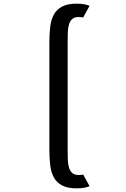

<svg xmlns="http://www.w3.org/2000/svg" viewBox="-20 -820 690 1050"><path d="M250 -590Q250 -634.5 254.5 -673Q259 -711.5 274.2 -739.8Q289.5 -768 319.2 -784Q349 -800 400 -800Q409.5 -800 420 -799.2Q430.5 -798.5 439.8 -796.8Q449 -795 457 -792.8Q465 -790.5 469.5 -787.5L435 -724.5L428 -725.5Q424.5 -726 420 -726.5Q415.5 -727 410 -727Q388 -727 375.8 -716.5Q363.5 -706 357.8 -688Q352 -670 351 -646.5Q350 -623 350 -597V7Q350 33 351 56.5Q352 80 357.8 98Q363.5 116 375.8 126.5Q388 137 410 137Q415.5 137 420 136.8Q424.5 136.5 428 136L435 134.5L469.5 197.5Q465 200.5 457 202.8Q449 205 439.8 206.8Q430.5 208.5 420 209.2Q409.5 210 400 210Q349 210 319.2 194Q289.5 178 274.2 149.8Q259 121.5 254.5 83Q250 44.5 250 0Z"/></svg>

Font: B612 Mono
Style: Regular
Weight: 400
Version: Version 1.005